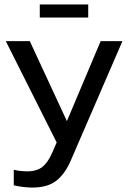

<svg xmlns="http://www.w3.org/2000/svg" viewBox="-20 -834 577 864"><path d="M531 -649H433L281 -289L114 -649H6L235 -193L215 -147C202 -117 187 -96 171 -83C154 -70 132 -63 103 -63C84 -63 63 -65 42 -70V0C73 7 101 10 126 10C173 10 209 -1 235 -22C261 -43 283 -74 300 -115ZM377 -755V-814H159V-755Z"/></svg>

Font: Gamestation Text
Style: Bold
Weight: 400
Designer: Jonas Hecksher
Foundry: Jonas Hecksher, Playtypeª, e-types AS
Version: Version 1.003